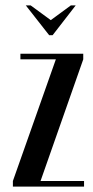

<svg xmlns="http://www.w3.org/2000/svg" viewBox="-20 -695 347 715"><path d="M28 0V-21L188 -474H56V-495H290V-474L131 -21H293V0ZM94 -675 169 -620 244 -675H262L176 -564H163L76 -675Z"/></svg>

Font: Moniqa Narrow Heading
Style: Bold
Weight: 700
Width: 4
Designer: Rajesh Rajput
Foundry: Rajesh Rajput
Version: Version 1.000